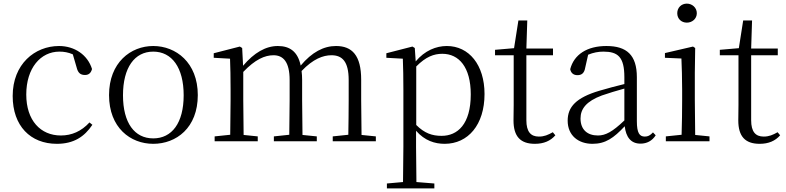

<svg xmlns="http://www.w3.org/2000/svg" viewBox="-20 -780 4342 1060"><path d="M294 14C387 14 446 -25 490 -91L474 -104C429 -55 376 -32 316 -32C204 -32 125 -115 125 -258C125 -404 204 -495 308 -495C333 -495 357 -491 382 -480L403 -408C410 -379 423 -366 449 -366C469 -366 482 -376 488 -399C464 -477 392 -526 306 -526C172 -526 50 -426 50 -250C50 -85 148 14 294 14Z M826 14C953 14 1072 -74 1072 -255C1072 -435 951 -526 826 -526C702 -526 582 -435 582 -255C582 -75 700 14 826 14ZM826 -16C723 -16 659 -101 659 -254C659 -407 723 -495 826 -495C929 -495 994 -407 994 -254C994 -101 929 -16 826 -16Z M1901 0H2055V-27L1976 -35L1974 -227V-340C1974 -474 1924 -526 1835 -526C1767 -526 1702 -492 1640 -418C1624 -495 1580 -526 1514 -526C1447 -526 1383 -489 1322 -417L1317 -515L1304 -523L1160 -486V-461L1250 -456C1252 -406 1253 -354 1253 -286V-227L1251 -36L1165 -27V0H1403V-27L1325 -35L1323 -227V-383C1389 -452 1442 -475 1490 -475C1544 -475 1579 -438 1579 -338V-227L1577 -36L1492 -27V0H1729V-27L1650 -35L1648 -227V-338C1648 -356 1647 -373 1645 -388C1709 -455 1764 -475 1810 -475C1869 -475 1905 -441 1905 -338V-227C1905 -172 1904 -91 1903 -36L1817 -27V0Z M2435 14C2564 14 2655 -91 2655 -261C2655 -422 2569 -526 2447 -526C2388 -526 2325 -501 2275 -441L2270 -515L2257 -523L2113 -486V-461L2204 -456C2206 -406 2207 -351 2207 -282V30L2205 225L2116 233V260H2378V233L2279 225L2277 30V-58C2325 -3 2381 14 2435 14ZM2278 -413C2331 -467 2376 -483 2422 -483C2514 -483 2579 -409 2579 -259C2579 -94 2506 -30 2418 -30C2366 -30 2324 -44 2278 -90Z M2933 14C2982 14 3019 -2 3046 -33L3032 -50C3005 -35 2985 -26 2955 -26C2910 -26 2886 -53 2886 -116V-475H3033V-512H2886L2891 -667H2842L2818 -514L2713 -505V-475H2816V-201C2816 -165 2815 -146 2815 -115C2815 -28 2852 14 2933 14Z M3516 13C3551 13 3580 -2 3600 -33L3585 -49C3569 -32 3557 -26 3540 -26C3511 -26 3496 -45 3496 -111V-354C3496 -476 3440 -526 3328 -526C3221 -526 3149 -479 3128 -398C3132 -377 3146 -365 3168 -365C3191 -365 3206 -376 3211 -407L3227 -478C3256 -490 3284 -495 3311 -495C3391 -495 3427 -466 3427 -354V-316C3382 -305 3333 -292 3289 -279C3161 -241 3114 -190 3114 -114C3114 -31 3174 14 3251 14C3323 14 3368 -18 3429 -83C3436 -23 3463 13 3516 13ZM3427 -115C3361 -52 3323 -32 3281 -32C3223 -32 3185 -64 3185 -126C3185 -179 3217 -221 3303 -253C3340 -266 3384 -279 3427 -291Z M3772 -655C3801 -655 3827 -676 3827 -707C3827 -738 3801 -760 3772 -760C3742 -760 3719 -738 3719 -707C3719 -676 3742 -655 3772 -655ZM3742 0H3897V-27L3818 -35L3816 -227V-378L3818 -515L3806 -523L3651 -487V-461L3742 -457C3744 -407 3746 -352 3746 -285V-227C3746 -173 3745 -91 3743 -36L3656 -27V0Z M4174 14C4223 14 4260 -2 4287 -33L4273 -50C4246 -35 4226 -26 4196 -26C4151 -26 4127 -53 4127 -116V-475H4274V-512H4127L4132 -667H4083L4059 -514L3954 -505V-475H4057V-201C4057 -165 4056 -146 4056 -115C4056 -28 4093 14 4174 14Z"/></svg>

Font: Noto Serif HK Light
Style: Regular
Weight: 300
Designer: Ryoko NISHIZUKA 西塚涼子 (kana & ideographs); Frank Grießhammer (Latin, Greek & Cyrillic); Wenlong ZHANG 张文龙 (bopomofo); San
Foundry: Adobe
Version: Version 2.001;hotconv 1.1.0;makeotfexe 2.6.0